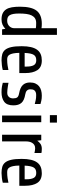

<svg xmlns="http://www.w3.org/2000/svg" viewBox="832 -1572 747 2450"><g transform="rotate(90 1205.0 -346.5)"><path d="M354 0 347 -42Q324 -19 295 -6Q266 7 228 7Q180 7 149 -8Q118 -23 99 -52Q80 -81 72.5 -125.5Q65 -170 65 -228Q65 -376 116.5 -441.5Q168 -507 283 -507Q300 -507 314 -506Q328 -505 339 -503V-700H424V0ZM244 -65Q267 -65 285 -73Q303 -81 315 -94Q327 -107 333 -122Q339 -137 339 -150V-431Q328 -433 312 -434Q296 -435 273 -435Q237 -435 214 -420.5Q191 -406 177 -378.5Q163 -351 157.5 -310.5Q152 -270 152 -218Q152 -173 157.5 -143.5Q163 -114 174 -96.5Q185 -79 202.5 -72Q220 -65 244 -65Z M654 -220Q655 -171 661.5 -140.5Q668 -110 679 -93Q690 -76 705 -70.5Q720 -65 739 -65Q781 -65 815.5 -70.5Q850 -76 873 -81V-9Q849 -2 812.5 2.5Q776 7 749 7Q706 7 672.5 -2Q639 -11 616 -38Q593 -65 581 -115.5Q569 -166 569 -250Q569 -319 580.5 -368Q592 -417 615 -448Q638 -479 672 -493Q706 -507 751 -507Q837 -507 874.5 -450.5Q912 -394 912 -295V-220ZM749 -436Q725 -436 708 -429Q691 -422 680 -405Q669 -388 663 -359.5Q657 -331 655 -288H829V-315Q829 -372 811.5 -404Q794 -436 749 -436Z M1324 -145Q1324 -62 1278.5 -27.5Q1233 7 1156 7Q1113 7 1083 1.5Q1053 -4 1036 -9V-82Q1045 -80 1059.5 -77.5Q1074 -75 1091 -72.5Q1108 -70 1126.5 -68Q1145 -66 1163 -66Q1183 -66 1196.5 -72.5Q1210 -79 1218.5 -89.5Q1227 -100 1231 -113.5Q1235 -127 1235 -140Q1235 -176 1222.5 -193Q1210 -210 1172 -217Q1095 -231 1063.5 -265.5Q1032 -300 1032 -356Q1032 -397 1045 -425.5Q1058 -454 1080.5 -472Q1103 -490 1133.5 -498.5Q1164 -507 1200 -507Q1239 -507 1265.5 -500.5Q1292 -494 1307 -490V-417Q1281 -423 1257 -429Q1233 -435 1192 -435Q1169 -435 1154.5 -428.5Q1140 -422 1132 -411.5Q1124 -401 1121.5 -388Q1119 -375 1119 -361Q1119 -306 1183 -296Q1261 -283 1292.5 -247Q1324 -211 1324 -145Z M1449 -610V-700H1544V-610ZM1454 0V-500H1539V0Z M1699 0V-500H1769L1775 -449Q1792 -475 1817 -491Q1842 -507 1879 -507Q1897 -507 1910 -505.5Q1923 -504 1932 -502V-413Q1919 -416 1902.5 -419Q1886 -422 1872 -422Q1847 -422 1830.5 -412Q1814 -402 1803.5 -385.5Q1793 -369 1788.5 -348.5Q1784 -328 1784 -308V0Z M2092 -220Q2093 -171 2099.5 -140.5Q2106 -110 2117 -93Q2128 -76 2143 -70.5Q2158 -65 2177 -65Q2219 -65 2253.5 -70.5Q2288 -76 2311 -81V-9Q2287 -2 2250.5 2.5Q2214 7 2187 7Q2144 7 2110.5 -2Q2077 -11 2054 -38Q2031 -65 2019 -115.5Q2007 -166 2007 -250Q2007 -319 2018.5 -368Q2030 -417 2053 -448Q2076 -479 2110 -493Q2144 -507 2189 -507Q2275 -507 2312.5 -450.5Q2350 -394 2350 -295V-220ZM2187 -436Q2163 -436 2146 -429Q2129 -422 2118 -405Q2107 -388 2101 -359.5Q2095 -331 2093 -288H2267V-315Q2267 -372 2249.5 -404Q2232 -436 2187 -436Z"/></g></svg>

Font: Share
Style: Regular
Weight: 400
Designer: Ralph du Carrois
Version: Version 1.001